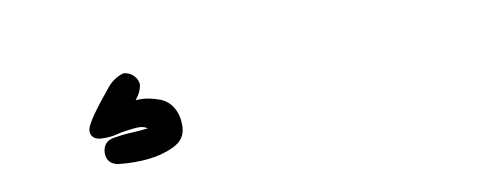

<svg xmlns="http://www.w3.org/2000/svg" viewBox="-32 -161 1064 407"><g transform="rotate(-10 500.0 43.0)"><path d="M206.5 -28.3Q220.2 -44.9 240.2 -51.3L241.7 -51.8H243.2Q251 -50.8 257.1 -47.1Q263.2 -43.5 267.1 -37.8Q271 -32.2 272.5 -24.4V-23.9V-22.9Q272 -17.6 270 -12Q268.1 -6.3 264.9 -1.2Q261.7 3.9 257.8 8.8Q267.1 8.3 274.9 8.8Q289.1 9.8 307.1 16.1Q326.2 22.5 336.4 40Q346.7 57.1 345.7 82Q344.7 108.4 318.4 121.1Q294.4 132.8 263.7 136.2Q233.4 139.6 197.8 135.7H197.3Q173.8 130.9 173.8 107.4V106.9Q175.3 84 196.8 79.6Q205.6 78.1 214.8 76.9Q224.1 75.7 234.4 75.2Q241.2 74.7 247.3 74.5Q253.4 74.2 259.3 73.5Q265.1 72.8 271 72.3Q272 72.3 272.9 72.3Q268.1 68.4 260.5 67.1Q252.9 65.9 240.7 67.4Q229 68.8 219.7 70.3Q210.4 71.8 204.6 73.7Q197.8 75.2 189.7 75.9Q181.6 76.7 171.9 76.2Q161.1 75.7 155 69.6Q148.9 63.5 150.4 53.2Q152.8 36.6 206.5 -28.3Z"/></g></svg>

Font: NaikaiFont
Style: SemiBold
Weight: 600
Version: Version 1.89